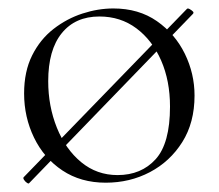

<svg xmlns="http://www.w3.org/2000/svg" viewBox="-20 -419 517 454"><path d="M49 14Q48 16 44 13.5Q40 11 37 6.5Q34 2 36 0L422 -398Q424 -400 428.5 -397.5Q433 -395 436 -392Q439 -389 436 -386ZM230 13Q171 13 127.5 -16Q84 -45 60.5 -93.5Q37 -142 37 -198Q37 -250 56 -288Q75 -326 106.5 -350.5Q138 -375 175 -387Q212 -399 248 -399Q308 -399 351 -369Q394 -339 417 -292Q440 -245 440 -193Q440 -129 411 -83Q382 -37 334.5 -12Q287 13 230 13ZM258 -5Q314 -5 348 -42.5Q382 -80 382 -167Q382 -228 361 -276Q340 -324 302.5 -352Q265 -380 215 -380Q158 -380 126 -340.5Q94 -301 94 -227Q94 -168 114.5 -117Q135 -66 172 -35.5Q209 -5 258 -5Z"/></svg>

Font: Cormorant Light
Style: Regular
Weight: 300
Designer: Christian Thalmann (Catharsis Fonts)
Foundry: Catharsis Fonts
Version: Version 4.000